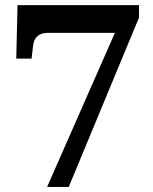

<svg xmlns="http://www.w3.org/2000/svg" viewBox="-20 -734 599 754"><path d="M431.2 -605H168Q115.7 -605 109.9 -554.2L104 -503.9H43.9L48.8 -713.9H525.9V-665L250 0H165Z"/></svg>

Font: Noto Serif Devanagari
Style: Bold
Weight: 700
Designer: Monotype Design Team
Foundry: Monotype Imaging Inc.
Version: Version 1.01